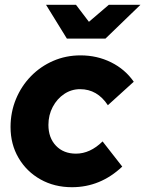

<svg xmlns="http://www.w3.org/2000/svg" viewBox="-20 -770 606 801"><path d="M280 11Q207 11 149 -21.5Q91 -54 57.5 -111Q24 -168 24 -240Q24 -302 46.5 -356.5Q69 -411 109 -452Q149 -493 202 -516Q255 -539 316 -539Q385 -539 443.5 -510Q502 -481 538 -429L430 -331Q386 -398 314 -398Q278 -398 248 -378Q218 -358 200 -324Q182 -290 182 -249Q182 -195 213.5 -162Q245 -129 297 -129Q356 -129 408 -180L490 -75Q399 11 280 11ZM259 -609 172 -750H297L351 -679L434 -750H566L420 -609Z"/></svg>

Font: Red Hat Display Black
Style: Italic
Weight: 900
Italic angle: -12°
Designer: Pentagram, MCKL
Foundry: Pentagram, MCKL
Version: Version 1.023; ttfautohint (v1.8.3)